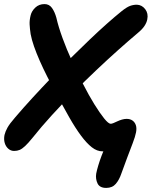

<svg xmlns="http://www.w3.org/2000/svg" viewBox="-26 -731 742 940"><path d="M494 189Q462 189 451.5 167Q441 145 445 119Q448 103 455 79.5Q462 56 471.5 31Q481 6 492 -17L538 -10Q531 -5 522.5 0Q514 5 503 7.5Q492 10 476 10Q449 10 423.5 -10Q398 -30 370.5 -67Q343 -104 312.5 -157.5Q282 -211 246 -277Q225 -317 205 -356.5Q185 -396 168.5 -433.5Q152 -471 140.5 -504Q129 -537 124 -564Q120 -591 119 -611.5Q118 -632 124 -656Q129 -677 147 -694Q165 -711 192 -711Q215 -711 228.5 -692Q242 -673 250 -644Q260 -600 280 -545Q300 -490 326.5 -432Q353 -374 381 -319Q409 -264 436 -220.5Q463 -177 484 -151Q505 -125 516 -125Q521 -125 529.5 -128.5Q538 -132 548.5 -137Q559 -142 571 -145.5Q583 -149 594 -149Q611 -149 622.5 -141Q634 -133 639 -118.5Q644 -104 640 -83Q636 -62 623.5 -29.5Q611 3 596.5 41.5Q582 80 568 119Q558 149 541 169Q524 189 494 189ZM43 8Q27 8 14.5 -3Q2 -14 -3 -31.5Q-8 -49 -4 -70Q0 -87 10.5 -106Q21 -125 48 -156Q88 -203 133.5 -252.5Q179 -302 226.5 -351.5Q274 -401 321.5 -448Q369 -495 413.5 -537.5Q458 -580 497.5 -615Q537 -650 568 -675Q594 -696 610.5 -702Q627 -708 644 -708Q669 -707 685 -686Q701 -665 695 -636Q692 -620 681 -603.5Q670 -587 648 -569Q604 -532 552.5 -486Q501 -440 445.5 -387.5Q390 -335 334.5 -279Q279 -223 227.5 -166.5Q176 -110 133 -56Q112 -30 97 -16Q82 -2 70 3Q58 8 43 8Z"/></svg>

Font: Shantell Sans SemiBold
Style: Italic
Weight: 600
Italic angle: -11°
Designer: Stephen Nixon, Anya Danilova, Shantell Martin
Foundry: Arrow Type
Version: Version 1.011;[c5ecc13dd]